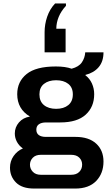

<svg xmlns="http://www.w3.org/2000/svg" viewBox="-20 -907 640 1115"><path d="M178 188Q108 188 73 153Q38 118 38 67Q38 29 59 -1Q80 -31 113 -45Q91 -60 78.5 -83Q66 -106 66 -132Q66 -168 90 -196Q114 -224 154 -230Q117 -252 98.5 -284.5Q80 -317 80 -360Q80 -433 134.5 -477Q189 -521 304 -521Q360 -521 396 -508Q438 -519 455.5 -545Q473 -571 475 -603H581Q581 -550 553 -517Q525 -484 476 -472V-470Q501 -451 514 -422Q527 -393 527 -360Q527 -286 477.5 -241Q428 -196 330 -196H248Q221 -196 206 -185.5Q191 -175 191 -154Q191 -133 205.5 -122.5Q220 -112 247 -112H419Q496 -112 538.5 -73Q581 -34 581 31Q581 100 538.5 144Q496 188 417 188ZM217 108H393Q424 108 440.5 91Q457 74 457 49Q457 25 440.5 8.5Q424 -8 393 -8H217Q187 -8 170.5 9Q154 26 154 50Q154 73 170.5 90.5Q187 108 217 108ZM306 -275Q350 -275 376.5 -296.5Q403 -318 403 -359Q403 -399 376.5 -420Q350 -441 306 -441Q262 -441 235.5 -420Q209 -399 209 -359Q209 -318 235.5 -296.5Q262 -275 306 -275ZM363 -887V-873Q335 -843 321 -809Q307 -775 307 -740H361V-603H239V-720Q239 -766 254 -810Q269 -854 300 -887Z"/></svg>

Font: Chivo Mono Medium SemiBold
Style: Regular
Weight: 600
Monospace: yes
Version: Version 1.008